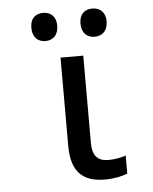

<svg xmlns="http://www.w3.org/2000/svg" viewBox="-53 -786 670 841"><g transform="rotate(-5 281.5 -365.5)"><path d="M384 -617C416 -617 442 -637 442 -680C442 -722 416 -741 384 -741C352 -741 327 -723 327 -680C327 -637 352 -617 384 -617ZM168 -617C199 -617 225 -637 225 -680C225 -722 199 -741 168 -741C136 -741 111 -723 111 -680C111 -637 136 -617 168 -617ZM376 10C414 10 452 2 474 -8V-87C456 -80 424 -74 397 -74C351 -74 327 -98 327 -155V-539H227V-150C227 -29 285 10 376 10Z"/></g></svg>

Font: Noto Sans Mono SemiCondensed Medium
Style: Regular
Weight: 500
Width: 4
Designer: Monotype Design Team
Foundry: Monotype Imaging Inc.
Version: Version 2.014